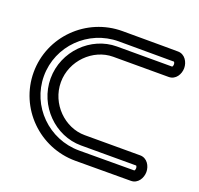

<svg xmlns="http://www.w3.org/2000/svg" viewBox="-113 -730 910 878"><g transform="rotate(20 342.0 -290.5)"><path d="M609.4 -605C609.3 -605 500.9 -605.8 339.3 -605.8C164.1 -605.8 21.7 -464.4 21.7 -290.3C21.7 -116.2 164.1 25.2 339.3 25.2C500.9 25.2 609.4 24.5 609.4 24.5C643.6 24.5 662.3 -8.5 662.3 -37.6C662.3 -66.7 643.7 -99.6 609.3 -99.6C609.3 -99.6 450.8 -99.6 339.3 -99.6C242.1 -99.6 154.2 -185.1 154.2 -290.3C154.2 -395.5 242.1 -481 339.3 -481C450.8 -481 609.3 -481 609.3 -481C643.7 -481 662.3 -513.9 662.3 -543C662.3 -572.1 643.6 -605 609.4 -605ZM608.2 -555.1C609.5 -553.9 612.3 -549.7 612.3 -543C612.3 -536.1 609.2 -531.8 608.3 -530.9C594.1 -531 445.5 -531 339.3 -531C213.5 -531 104.2 -422.9 104.2 -290.3C104.2 -157.7 213.5 -49.6 339.3 -49.6C445.8 -49.6 595.5 -49.6 608.3 -49.6C609.5 -48.5 612.3 -44.3 612.3 -37.6C612.3 -30.7 609.2 -26.4 608.3 -25.5C596.8 -25.5 491.8 -24.8 339.3 -24.8C191.5 -24.8 71.7 -144.1 71.7 -290.3C71.7 -436.5 191.5 -555.8 339.3 -555.8C492.3 -555.8 597.8 -555.1 608.2 -555.1Z"/></g></svg>

Font: Hi.
Style: Regular
Weight: 400
Designer: Mew Too, Robert Jablonski
Foundry: Cannot Into Space Fonts
Version: Version 1.996